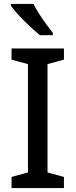

<svg xmlns="http://www.w3.org/2000/svg" viewBox="-20 -962 387 982"><path d="M307 0H39V-57L123 -80V-634L39 -657V-714H307V-657L223 -634V-80L307 -57ZM151 -942Q162 -920 179.5 -892.5Q197 -865 216 -839Q235 -813 250 -794V-782H184Q167 -796 145.5 -815.5Q124 -835 102.5 -856.5Q81 -878 63.5 -898Q46 -918 36 -932V-942Z"/></svg>

Font: Noto Sans Sundanese Medium
Style: Regular
Weight: 500
Version: Version 2.003